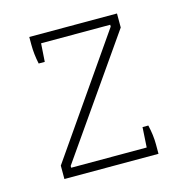

<svg xmlns="http://www.w3.org/2000/svg" viewBox="-77 -536 585 609"><g transform="rotate(-15 215.5 -232.0)"><path d="M62 -44 329 -429V-435H102L98 -375H78Q71 -408 71 -438V-464H359V-418L92 -35V-29H340L344 -95H363Q371 -61 371 -31V0H62Z"/></g></svg>

Font: Athiti ExtraLight
Style: Regular
Weight: 275
Designer: CadsonDemak Team
Foundry: CadsonDemak
Version: Version 1.033